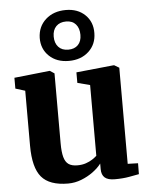

<svg xmlns="http://www.w3.org/2000/svg" viewBox="-58 -906 751 964"><g transform="rotate(-5 317.0 -423.5)"><path d="M481.5 10Q447 10 431 -4Q415 -18 415 -47V-75Q399.5 -54 372.8 -34.2Q346 -14.5 313.5 -1.8Q281 11 246.5 11Q152.5 11 112.2 -36.8Q72 -84.5 72 -195V-472L23.5 -487V-541.5L201 -560.5H204L226 -546V-193.5Q226 -150 233 -124.2Q240 -98.5 256.2 -87.2Q272.5 -76 300.5 -76Q324.5 -76 343.5 -82.5Q362.5 -89 376.5 -98.2Q390.5 -107.5 399 -115.5V-472L336 -488.5V-541.5L523 -560.5H528L552.5 -546V-61.5L604.5 -60L604 -5Q586 -1.5 554.2 4.2Q522.5 10 481.5 10ZM303.5 -602Q242.5 -602 204.8 -637.8Q167 -673.5 167.5 -730Q169 -787 208.5 -822.5Q248 -858 310 -858Q370 -858 407 -822.2Q444 -786.5 443 -730Q442.5 -673.5 403.8 -637.8Q365 -602 303.5 -602ZM305.5 -658.5Q337 -658.5 354.8 -676.8Q372.5 -695 372.5 -727.5Q372.5 -761 355.2 -780.8Q338 -800.5 306.5 -800.5Q274.5 -800.5 256.2 -781.8Q238 -763 238 -730.5Q238 -697.5 255.8 -678Q273.5 -658.5 305.5 -658.5Z"/></g></svg>

Font: Merriweather 36pt ExtraBold
Style: Regular
Weight: 800
Designer: Eben Sorkin
Foundry: Eben Sorkin
Version: Version 2.100